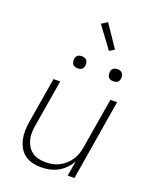

<svg xmlns="http://www.w3.org/2000/svg" viewBox="-173 -1056 945 1163"><g transform="rotate(20 300.0 -474.5)"><path d="M236 8Q207 8 180 1.5Q153 -5 131 -21Q109 -37 95.5 -61Q82 -85 76 -112Q70 -139 70.5 -168Q71 -197 76 -226L125 -520H168L118 -219Q114 -196 113 -172.5Q112 -149 117.5 -127Q123 -105 134.5 -86Q146 -67 164 -54Q182 -41 204 -35.5Q226 -30 250 -30Q272 -30 294 -34Q316 -38 337 -48.5Q358 -59 376.5 -75.5Q395 -92 407.5 -111.5Q420 -131 427.5 -153Q435 -175 438 -197L492 -520H535L449 0H406L422 -97Q408 -72 387.5 -51Q367 -30 342 -16.5Q317 -3 289.5 2.5Q262 8 236 8ZM470 -631Q460 -631 451.5 -634Q443 -637 437.5 -644Q432 -651 431 -660.5Q430 -670 431 -680Q432 -686 435 -692Q438 -698 444 -702Q450 -706 456.5 -707.5Q463 -709 469 -709Q479 -709 487.5 -706Q496 -703 501.5 -696Q507 -689 508.5 -679.5Q510 -670 508 -660Q507 -654 504 -648Q501 -642 495.5 -638Q490 -634 483 -632.5Q476 -631 470 -631ZM240 -631Q230 -631 221.5 -634Q213 -637 207.5 -644Q202 -651 201 -660.5Q200 -670 201 -680Q202 -686 205 -692Q208 -698 214 -702Q220 -706 226.5 -707.5Q233 -709 239 -709Q249 -709 257.5 -706Q266 -703 271.5 -696Q277 -689 278.5 -679.5Q280 -670 278 -660Q277 -654 274 -648Q271 -642 265.5 -638Q260 -634 253 -632.5Q246 -631 240 -631ZM382 -795 280 -933 318 -957 414 -815Z"/></g></svg>

Font: Iosevka Aile XLt Obl
Style: Regular
Weight: 200
Italic angle: -9°
Designer: Belleve Invis
Foundry: Belleve Invis
Version: Version 31.1.0; ttfautohint (v1.8.4)